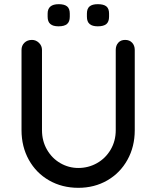

<svg xmlns="http://www.w3.org/2000/svg" viewBox="-20 -892 748 919"><path d="M625 -653V-269Q625 -190 590 -127Q555 -64 493.5 -28.5Q432 7 355 7Q277 7 215 -28.5Q153 -64 118 -127Q83 -190 83 -269V-653Q83 -674 97 -687.5Q111 -701 133 -701Q152 -701 166.5 -687Q181 -673 181 -653V-269Q181 -217 205 -175.5Q229 -134 269 -111Q309 -88 355 -88Q403 -88 444 -111Q485 -134 509.5 -175.5Q534 -217 534 -269V-653Q534 -674 546 -687.5Q558 -701 579 -701Q600 -701 612.5 -687.5Q625 -674 625 -653ZM208 -812V-827Q208 -872 261 -872Q288 -872 301 -861.5Q314 -851 314 -827V-812Q314 -788 301 -777Q288 -766 260 -766Q234 -766 221 -777Q208 -788 208 -812ZM396 -812V-827Q396 -851 409 -861.5Q422 -872 448 -872Q476 -872 489 -861.5Q502 -851 502 -827V-812Q502 -788 489 -777Q476 -766 448 -766Q422 -766 409 -777Q396 -788 396 -812Z"/></svg>

Font: Quicksand Medium
Style: Regular
Weight: 500
Designer: Andrew Paglinawan
Foundry: Andrew Paglinawan
Version: Version 3.000